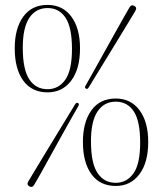

<svg xmlns="http://www.w3.org/2000/svg" viewBox="-20 -730 648 763"><path d="M169 -710.5Q229 -710.5 263.5 -664Q298 -617.5 298 -538Q298 -456 263 -409.5Q228 -363 169 -363Q106.5 -363 72.5 -409.5Q38.5 -456 38.5 -538Q38.5 -616.5 72.2 -663.5Q106 -710.5 169 -710.5ZM266 -535.5Q266 -621 240.5 -659.5Q215 -698 169 -698Q122.5 -698 96.5 -659Q70.5 -620 70.5 -540.5Q70.5 -453.5 96.5 -414.5Q122.5 -375.5 169 -375.5Q212.5 -375.5 239.2 -412.8Q266 -450 266 -535.5ZM332.5 -382.5Q327.5 -374 321.5 -378Q314.5 -381.5 320.5 -390.5Q327.5 -403 345 -434Q362.5 -465 384.5 -504.8Q406.5 -544.5 428.8 -584.2Q451 -624 468.5 -655.2Q486 -686.5 494 -699.5Q501.5 -713.5 514 -706.5Q526 -700 517.5 -686Q511 -675 492.8 -645Q474.5 -615 450.8 -576Q427 -537 402.8 -497.5Q378.5 -458 359.5 -426.8Q340.5 -395.5 332.5 -382.5ZM278.5 -315.5Q283.5 -323.5 290 -320.5Q297 -316.5 290.5 -307Q283.5 -295 266 -264Q248.5 -233 226.2 -193Q204 -153 181.8 -112.8Q159.5 -72.5 142 -41Q124.5 -9.5 116.5 3.5Q108.5 17.5 96.5 10.5Q84.5 3.5 93 -10Q99.5 -21 117.8 -51.2Q136 -81.5 160 -121Q184 -160.5 208.2 -200.2Q232.5 -240 251.5 -271.2Q270.5 -302.5 278.5 -315.5ZM440 -338.5Q500 -338.5 534.5 -292Q569 -245.5 569 -166Q569 -84 534 -37.5Q499 9 440 9Q377.5 9 343.5 -37.5Q309.5 -84 309.5 -166Q309.5 -244.5 343.2 -291.5Q377 -338.5 440 -338.5ZM537 -163.5Q537 -249 511.5 -287.5Q486 -326 440 -326Q393.5 -326 367.5 -287Q341.5 -248 341.5 -168.5Q341.5 -81.5 367.5 -42.5Q393.5 -3.5 440 -3.5Q483.5 -3.5 510.2 -40.8Q537 -78 537 -163.5Z"/></svg>

Font: Fraunces 72pt S000 Thin
Style: Regular
Weight: 100
Version: Version 1.000; ttfautohint (v1.8.3)